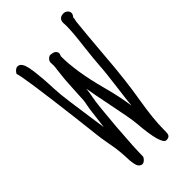

<svg xmlns="http://www.w3.org/2000/svg" viewBox="-241 -847 932 932"><g transform="rotate(-45 224.5 -381.5)"><path d="M239.3 -317.9C256.8 -232.4 267.6 -174.8 270 -145.5C278.3 -40 293.9 12.7 314.5 12.7C337.4 12.7 341.8 1 341.8 -20.5V-34.7C341.8 -81.1 348.1 -141.6 360.8 -216.8C373.5 -292.5 384.8 -383.8 392.6 -489.3C401.4 -593.8 407.7 -666.5 412.1 -704.6C415 -714.8 416 -722.2 416 -726.6V-729C422.4 -735.8 425.8 -743.7 425.8 -750C425.8 -765.6 408.7 -776.4 397.5 -776.4C374.5 -776.4 362.8 -765.1 362.8 -743.7L363.8 -725.1C363.8 -694.3 360.4 -650.9 353 -594.2C346.7 -538.1 342.3 -495.6 340.8 -468.3C339.4 -441.4 334 -395.5 325.7 -330.1C320.3 -288.6 315.9 -253.9 313.5 -225.6C307.1 -272.9 295.9 -325.2 280.3 -382.8C253.9 -481.4 240.2 -565.9 240.2 -637.7L245.1 -650.9C245.1 -669.4 231.9 -678.7 204.1 -678.7C190.4 -671.9 183.1 -662.1 183.1 -650.4L184.1 -632.3C184.1 -625 183.1 -614.3 180.7 -599.6L176.3 -560.5C174.8 -550.8 173.8 -529.3 171.9 -499.5C171.9 -493.7 170.9 -487.3 170.9 -481.9C169.9 -458.5 168 -433.6 167 -409.7C166.5 -403.3 164.6 -391.6 161.6 -376.5C158.7 -362.3 156.7 -349.6 155.8 -338.4C154.8 -328.6 151.9 -303.2 146.5 -263.2C145.5 -257.3 145 -252.4 144.5 -247.1L131.3 -338.4C119.1 -423.8 111.3 -479 108.9 -504.4C106 -536.1 105 -562.5 104 -585.4C103.5 -597.2 102.5 -611.3 101.6 -623C100.1 -640.1 98.1 -659.7 95.7 -678.7C93.3 -698.2 89.4 -715.3 85 -727.5C78.1 -744.6 67.4 -752 56.2 -752C46.4 -752 35.6 -743.7 27.3 -729C35.2 -715.8 53.2 -589.8 80.1 -367.7L95.2 -237.3L97.7 -218.3L105.5 -171.9C115.7 -124 117.2 -85 118.7 -54.2C118.7 -49.8 119.1 -46.4 119.1 -43C119.1 -42 119.6 -40.5 119.6 -39.6C121.1 -27.3 123 -7.8 131.3 2.4C136.7 8.8 143.1 12.7 150.4 12.7C164.1 12.7 178.2 -5.9 178.2 -12.2C178.2 -47.4 181.6 -112.3 189 -208V-207.5C196.8 -302.2 203.1 -361.8 208.5 -387.2C212.4 -405.3 214.8 -422.9 216.3 -439.5C221.7 -405.8 229.5 -365.2 239.3 -317.9Z"/></g></svg>

Font: Amatic Mod Bold ONEptTWO
Style: Bold
Weight: 700
Designer: David Occhino Design
Foundry: David Occhino Design
Version: Version 1.2